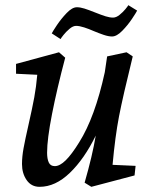

<svg xmlns="http://www.w3.org/2000/svg" viewBox="-20 -711 582 742"><path d="M65 -77Q65 -105 71 -138Q77 -171 90 -228Q105 -294 112.5 -335Q120 -376 124 -422L42 -426V-464L208 -509L232 -488Q200 -367 181 -270Q162 -173 162 -121Q162 -97 168.5 -83Q175 -69 192 -69Q211 -69 234 -91.5Q257 -114 286 -161Q347 -258 385 -432L394 -493L469 -509L493 -493Q455 -339 440 -261.5Q425 -184 415 -74L504 -70L500 -33L333 11L307 -5Q337 -109 350 -187Q306 -97 250 -43Q194 11 133 11Q101 11 83 -15Q65 -41 65 -77ZM277 -683Q290 -683 306 -678Q322 -673 347 -663Q372 -653 388 -648Q404 -643 417 -643Q429 -643 442 -653.5Q455 -664 464.5 -675.5Q474 -687 476 -691L510 -670Q506 -662 490 -638Q474 -614 452.5 -592Q431 -570 413 -570Q399 -570 380 -576.5Q361 -583 342 -591Q324 -599 305.5 -605Q287 -611 274 -611Q262 -611 248.5 -599.5Q235 -588 225.5 -576Q216 -564 214 -560L180 -582Q184 -590 200 -614Q216 -638 237.5 -660.5Q259 -683 277 -683Z"/></svg>

Font: Andada Pro Medium
Style: Italic
Weight: 500
Italic angle: -7°
Designer: Carolina Giovagnoli
Foundry: Huerta Tipografica
Version: Version 3.005; ttfautohint (v1.8.4)